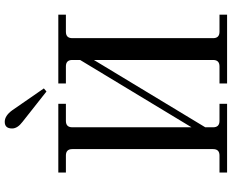

<svg xmlns="http://www.w3.org/2000/svg" viewBox="-104 -874 978 810"><g transform="rotate(-90 385.0 -469.0)"><path d="M276 -938Q302 -938 325 -906L417 -773L404 -762L276 -863Q248 -884 248 -907Q248 -938 276 -938ZM62 0V-32H134Q161 -32 161 -59V-653Q161 -680 134 -680H62V-712H352V-680H280Q253 -680 253 -653V-150L537 -620V-653Q537 -680 510 -680H438V-712H728V-680H656Q629 -680 629 -653V-59Q629 -32 656 -32H728V0H438V-32H510Q537 -32 537 -59V-562L253 -92V-59Q253 -32 280 -32H352V0Z"/></g></svg>

Font: Old Standard TT
Style: Regular
Weight: 400
Designer: Alexey Kryukov <alexios@thessalonica.org.ru>
Version: Version 1.0